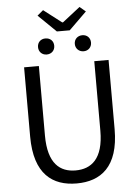

<svg xmlns="http://www.w3.org/2000/svg" viewBox="-68 -1127 857 1191"><g transform="rotate(-5 360.5 -531.5)"><path d="M361 13C510 13 624 -67 624 -302V-733H535V-300C535 -124 458 -68 361 -68C265 -68 190 -124 190 -300V-733H98V-302C98 -67 211 13 361 13ZM320 -937H400L510 -1045L473 -1076L363 -990H358L246 -1076L209 -1045ZM245 -800C275 -800 296 -821 296 -850C296 -880 275 -900 245 -900C216 -900 195 -880 195 -850C195 -821 216 -800 245 -800ZM475 -800C504 -800 525 -821 525 -850C525 -880 504 -900 475 -900C446 -900 424 -880 424 -850C424 -821 446 -800 475 -800Z"/></g></svg>

Font: Noto Sans HK
Style: Regular
Weight: 400
Designer: Ryoko NISHIZUKA 西塚涼子 (kana, bopomofo & ideographs); Paul D. Hunt (Latin, Greek & Cyrillic); Sandoll Communications 산돌커뮤니
Foundry: Adobe
Version: Version 2.004;hotconv 1.0.118;makeotfexe 2.5.65603